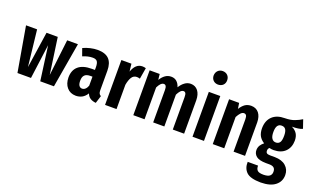

<svg xmlns="http://www.w3.org/2000/svg" viewBox="-106 -1451 3733 2280"><g transform="rotate(20 1760.5 -311.0)"><path d="M666 -567H530L476 -109L411 -567H269L201 -109L150 -567H10L108 0H279L337 -435L396 0H569Z M1102 -143V-391Q1102 -487 1055 -536Q1008 -584 910 -584Q867 -584 820 -573Q772 -562 729 -542L762 -449Q796 -463 826 -470Q856 -477 885 -477Q925 -478 943 -457Q960 -435 960 -383V-349H920Q809 -349 752 -300Q695 -251 695 -158Q696 -79 737 -32Q778 16 849 17Q890 17 926 -1Q962 -20 989 -63Q1003 -25 1032 -7Q1060 11 1103 15L1133 -81Q1117 -89 1110 -102Q1102 -116 1102 -143ZM891 -88Q867 -88 853 -108Q839 -128 839 -170Q839 -218 862 -241Q885 -264 934 -264H960V-150Q949 -120 931 -104Q914 -88 891 -88Z M1477 -582Q1433 -582 1402 -553Q1372 -525 1353 -471L1342 -567H1215V0H1360V-307Q1371 -369 1393 -404Q1415 -440 1457 -441Q1468 -441 1478 -439Q1487 -438 1497 -434L1521 -575Q1511 -579 1500 -580Q1490 -582 1477 -582Z M2089 -584Q2046 -584 2013 -559Q1979 -535 1952 -491Q1938 -536 1910 -560Q1882 -584 1841 -584Q1798 -584 1765 -560Q1733 -537 1707 -495L1699 -567H1572V0H1714V-402Q1730 -435 1748 -454Q1767 -473 1787 -473Q1804 -473 1813 -459Q1823 -444 1823 -408V0H1964V-402Q1980 -435 1998 -454Q2016 -473 2036 -473Q2053 -473 2062 -459Q2071 -444 2071 -408V0H2214V-423Q2213 -497 2180 -540Q2146 -583 2089 -584Z M2392 -856Q2354 -855 2331 -831Q2308 -807 2307 -769Q2308 -732 2331 -709Q2354 -686 2392 -685Q2432 -686 2455 -709Q2478 -732 2478 -769Q2478 -807 2455 -831Q2432 -855 2392 -856ZM2465 -567H2320V0H2465Z M2853 -584Q2806 -584 2773 -561Q2740 -537 2714 -495L2703 -567H2576V0H2721V-395Q2740 -431 2760 -452Q2779 -472 2800 -472Q2819 -472 2829 -458Q2839 -443 2839 -407V0H2984V-423Q2983 -497 2949 -540Q2914 -583 2853 -584Z M3484 -645Q3445 -620 3397 -602Q3349 -583 3275 -582Q3175 -582 3119 -529Q3062 -475 3061 -379Q3061 -323 3081 -284Q3102 -245 3146 -217Q3121 -198 3104 -172Q3088 -146 3087 -114Q3086 -66 3123 -35Q3160 -5 3246 -4H3289Q3328 -4 3347 12Q3366 28 3366 62Q3367 95 3345 115Q3322 135 3266 136Q3207 136 3188 116Q3168 96 3169 56H3038Q3035 137 3084 185Q3133 233 3265 234Q3387 233 3449 183Q3511 134 3511 52Q3511 -18 3461 -62Q3412 -106 3320 -107H3262Q3229 -107 3218 -118Q3206 -129 3207 -148Q3207 -160 3212 -171Q3217 -181 3225 -187Q3237 -184 3250 -182Q3264 -180 3278 -180Q3373 -181 3425 -233Q3477 -285 3478 -370Q3478 -424 3456 -459Q3433 -495 3388 -516Q3432 -516 3465 -521Q3498 -525 3521 -537ZM3272 -486Q3306 -486 3322 -462Q3339 -437 3339 -383Q3339 -322 3322 -298Q3304 -273 3271 -274Q3239 -274 3221 -301Q3203 -327 3203 -381Q3203 -437 3221 -462Q3239 -487 3272 -486Z"/></g></svg>

Font: Glow Sans SC Compressed
Style: Bold
Weight: 700
Width: 2
Designer: Ryoko NISHIZUKA (kana, bopomofo & ideographs); Paul D. Hunt (Latin, Greek & Cyrillic); Sandoll Communications, Soo-young
Version: Version 0.93